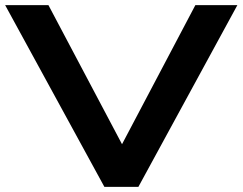

<svg xmlns="http://www.w3.org/2000/svg" viewBox="-31 -725 941 745"><path d="M374 0 -11 -705H157L457 -138H428L727 -705H890L506 0Z"/></svg>

Font: Nunito Sans 10pt Expanded
Style: Bold
Weight: 700
Width: 7
Designer: Vernon Adams
Foundry: Vernon Adams
Version: Version 3.101;gftools[0.9.27]